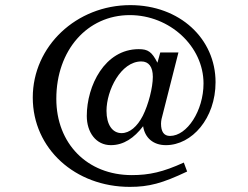

<svg xmlns="http://www.w3.org/2000/svg" viewBox="-20 -711 970 750"><path d="M698 -76C617 -39 563 -27 495 -27C320 -27 200 -151 200 -325C200 -515 321 -652 487 -652C643 -652 775 -530 775 -385C775 -279 711 -180 644 -180C620 -180 609 -197 609 -228C609 -234 610 -241 611 -246L677 -506H606L595 -466C573 -509 558 -519 522 -519C389 -519 319 -376 319 -258C319 -194 355 -144 413 -144C463 -144 504 -172 539 -218C546 -173 578 -144 628 -144C730 -144 822 -249 822 -390C822 -560 682 -691 489 -691C279 -691 108 -531 108 -330C108 -130 274 19 487 19C562 19 614 5 711 -41ZM577 -411C577 -369 560 -303 538 -259C516 -216 486 -191 455 -191C419 -191 396 -224 396 -278C396 -358 452 -471 532 -471C561 -471 577 -450 577 -411Z"/></svg>

Font: STIXGeneral
Style: Bold
Weight: 700
Designer: MicroPress Inc., with final additions and corrections provided by Coen Hoffman, Elsevier (retired)
Version: Version 1.1.0